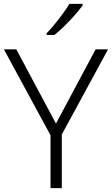

<svg xmlns="http://www.w3.org/2000/svg" viewBox="-20 -968 576 988"><path d="M268 -332 472 -714H536L298 -276V0H240V-272L0 -714H64ZM405 -940Q390 -919 365.5 -891Q341 -863 313 -835.5Q285 -808 260 -788H220V-797Q239 -816 261 -843Q283 -870 303.5 -898Q324 -926 337 -948H405Z"/></svg>

Font: RS Noto Sans Light
Style: Regular
Weight: 300
Designer: Monotype Design Team
Foundry: Monotype Imaging Inc.
Version: Version 3.10